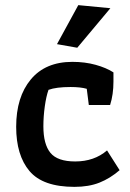

<svg xmlns="http://www.w3.org/2000/svg" viewBox="-20 -719 508 748"><path d="M202 -547 285 -699 410 -687 281 -533ZM43 -225Q43 -341 100 -409.5Q157 -478 262 -478Q311 -478 352.5 -466.5Q394 -455 422 -437V-401Q422 -351 409 -310H326L318 -373Q294 -380 255 -380Q199 -380 169 -369Q160 -344 154.5 -304.5Q149 -265 149 -227Q149 -157 176.5 -123.5Q204 -90 273 -90Q347 -90 397 -133L446 -56Q409 -24 367.5 -7.5Q326 9 270 9Q147 9 95 -52.5Q43 -114 43 -225Z"/></svg>

Font: Athiti SemiBold
Style: Regular
Weight: 600
Designer: CadsonDemak Team
Foundry: CadsonDemak
Version: Version 1.033